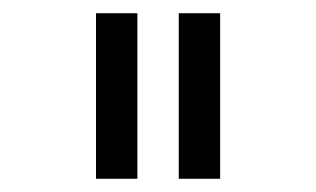

<svg xmlns="http://www.w3.org/2000/svg" viewBox="-20 -770 478 290"><path d="M187.5 -500H125V-750H187.5ZM250 -750H312.5V-500H250Z"/></svg>

Font: ChillBitmapSE 16px
Style: Regular
Weight: 400
Designer: Designed by Warren2060
Foundry: ChillType
Version: Version 1.000